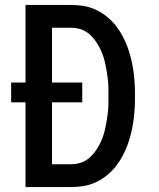

<svg xmlns="http://www.w3.org/2000/svg" viewBox="-20 -755 640 775"><path d="M83 0V-342H25V-422H83V-735H267Q292 -735 317 -731Q342 -727 365 -716.5Q388 -706 408.5 -690Q429 -674 445 -654.5Q461 -635 473 -613Q485 -591 494 -567Q503 -543 509 -518.5Q515 -494 518.5 -469Q522 -444 523.5 -418.5Q525 -393 525 -368Q525 -342 523.5 -316.5Q522 -291 518.5 -266Q515 -241 509 -216.5Q503 -192 494 -168Q485 -144 473 -122Q461 -100 445 -80.5Q429 -61 408.5 -45Q388 -29 365 -18.5Q342 -8 317 -4Q292 0 267 0ZM190 -92H267Q284 -92 301 -96.5Q318 -101 332.5 -111.5Q347 -122 358 -135.5Q369 -149 377.5 -164Q386 -179 392.5 -195.5Q399 -212 403 -229Q407 -246 410 -263Q413 -280 415 -297.5Q417 -315 417.5 -332.5Q418 -350 418 -368Q418 -385 417.5 -402.5Q417 -420 415 -437.5Q413 -455 410 -472Q407 -489 403 -506Q399 -523 392.5 -539.5Q386 -556 377.5 -571Q369 -586 358 -599.5Q347 -613 332.5 -623.5Q318 -634 301 -638.5Q284 -643 267 -643H190V-422H312V-342H190Z"/></svg>

Font: Zed Mono Semibold Extended
Style: Regular
Weight: 600
Width: 7
Monospace: yes
Designer: Belleve Invis
Foundry: Belleve Invis
Version: Version 1.0.0; ttfautohint (v1.8.4)